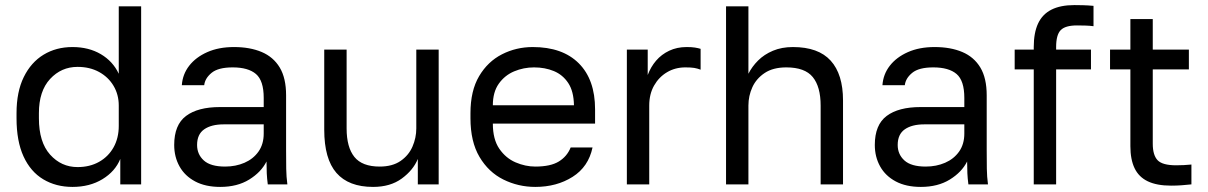

<svg xmlns="http://www.w3.org/2000/svg" viewBox="-20 -725 4750 755"><path d="M265 10Q200 10 150 -20Q100 -50 72.5 -110Q45 -170 45 -260V-280Q45 -364 73.5 -422Q102 -480 151.5 -510Q201 -540 265 -540Q329 -540 376.5 -512Q424 -484 447 -435V-700H535V0H453V-100Q433 -51 383 -20.5Q333 10 265 10ZM285 -68Q333 -68 369.5 -88.5Q406 -109 426.5 -145.5Q447 -182 447 -230V-310Q447 -353 426.5 -387.5Q406 -422 369.5 -442Q333 -462 285 -462Q221 -462 177 -414.5Q133 -367 133 -280V-260Q133 -166 177 -117Q221 -68 285 -68Z M846 10Q788 10 747.5 -11.5Q707 -33 686 -70.5Q665 -108 665 -155Q665 -234 711.5 -269Q758 -304 845 -304H1017V-340Q1017 -408 986.5 -434Q956 -460 895 -460Q838 -460 812 -438.5Q786 -417 783 -390H695Q698 -433 724 -466.5Q750 -500 795 -520Q840 -540 900 -540Q963 -540 1009 -520.5Q1055 -501 1080 -459.5Q1105 -418 1105 -350V-135Q1105 -93 1105.5 -61.5Q1106 -30 1110 0H1033Q1030 -23 1029 -43.5Q1028 -64 1028 -90Q1007 -48 960 -19Q913 10 846 10ZM865 -70Q907 -70 941.5 -85Q976 -100 996.5 -129Q1017 -158 1017 -200V-236H860Q811 -236 783 -216.5Q755 -197 755 -155Q755 -118 781.5 -94Q808 -70 865 -70Z M1447 10Q1351 10 1303 -45Q1255 -100 1255 -215V-530H1343V-220Q1343 -146 1373.5 -108Q1404 -70 1473 -70Q1523 -70 1555 -92Q1587 -114 1602 -148.5Q1617 -183 1617 -220V-530H1705V0H1623V-100Q1605 -56 1560 -23Q1515 10 1447 10Z M2085 10Q2018 10 1959.5 -19Q1901 -48 1865.5 -108Q1830 -168 1830 -260V-280Q1830 -368 1864 -425.5Q1898 -483 1954 -511.5Q2010 -540 2075 -540Q2192 -540 2256 -476Q2320 -412 2320 -295V-239H1918Q1918 -177 1943.5 -140Q1969 -103 2007.5 -86.5Q2046 -70 2085 -70Q2145 -70 2177.5 -90Q2210 -110 2224 -145H2310Q2294 -69 2231.5 -29.5Q2169 10 2085 10ZM2080 -460Q2039 -460 2002 -444.5Q1965 -429 1941.5 -396Q1918 -363 1918 -311H2237Q2236 -366 2214.5 -398.5Q2193 -431 2158 -445.5Q2123 -460 2080 -460Z M2445 0V-530H2527V-430Q2539 -462 2560 -486.5Q2581 -511 2611.5 -525.5Q2642 -540 2680 -540Q2700 -540 2712.5 -538Q2725 -536 2735 -533V-451Q2722 -456 2709.5 -458Q2697 -460 2675 -460Q2635 -460 2603 -441Q2571 -422 2552 -388.5Q2533 -355 2533 -310V0Z M2835 0V-700H2923V-435Q2937 -463 2961 -487Q2985 -511 3019.5 -525.5Q3054 -540 3098 -540Q3198 -540 3246.5 -486.5Q3295 -433 3295 -330V0H3207V-310Q3207 -384 3176 -422Q3145 -460 3072 -460Q3020 -460 2987 -438Q2954 -416 2938.5 -382Q2923 -348 2923 -310V0Z M3601 10Q3543 10 3502.5 -11.5Q3462 -33 3441 -70.5Q3420 -108 3420 -155Q3420 -234 3466.5 -269Q3513 -304 3600 -304H3772V-340Q3772 -408 3741.5 -434Q3711 -460 3650 -460Q3593 -460 3567 -438.5Q3541 -417 3538 -390H3450Q3453 -433 3479 -466.5Q3505 -500 3550 -520Q3595 -540 3655 -540Q3718 -540 3764 -520.5Q3810 -501 3835 -459.5Q3860 -418 3860 -350V-135Q3860 -93 3860.5 -61.5Q3861 -30 3865 0H3788Q3785 -23 3784 -43.5Q3783 -64 3783 -90Q3762 -48 3715 -19Q3668 10 3601 10ZM3620 -70Q3662 -70 3696.5 -85Q3731 -100 3751.5 -129Q3772 -158 3772 -200V-236H3615Q3566 -236 3538 -216.5Q3510 -197 3510 -155Q3510 -118 3536.5 -94Q3563 -70 3620 -70Z M4045 0V-452H3970V-530H4045V-540Q4045 -596 4062 -632.5Q4079 -669 4114.5 -687Q4150 -705 4205 -705Q4220 -705 4239 -704.5Q4258 -704 4280 -702V-622Q4265 -624 4247.5 -624.5Q4230 -625 4215 -625Q4169 -625 4151 -606.5Q4133 -588 4133 -540V-530H4270V-452H4133V0Z M4585 5Q4529 5 4493.5 -12Q4458 -29 4441.5 -63.5Q4425 -98 4425 -150V-452H4345V-530H4425V-650H4513V-530H4655V-452H4513V-160Q4513 -115 4532 -95Q4551 -75 4605 -75Q4635 -75 4665 -78V0Q4646 2 4627 3.5Q4608 5 4585 5Z"/></svg>

Font: Golos Text
Style: Regular
Weight: 400
Designer: A.Korolkova, Vitaly Kuzmin
Foundry: ParaType Ltd
Version: Version 2.004